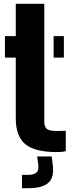

<svg xmlns="http://www.w3.org/2000/svg" viewBox="-20 -790 377 1010"><path d="M6 -487V-600H63V-770H213V-151Q213 -124 225.8 -112.5Q238.5 -101 278 -101Q289.5 -101 300.8 -101.5Q312 -102 326 -102V5Q315.5 8 303.5 9Q291.5 10 278 10Q163.5 10 113.2 -31.5Q63 -73 63 -168V-487ZM262 -487V-600H316V-487ZM95.5 200V130H127.5Q159 130 172.2 117.5Q185.5 105 181.5 76L175.5 33H251.5L257.5 76Q266.5 142 235 171Q203.5 200 127.5 200Z"/></svg>

Font: Big Shoulders Stencil Display Black
Style: Regular
Weight: 900
Designer: Patric King
Foundry: XO Type Co
Version: Version 1.000